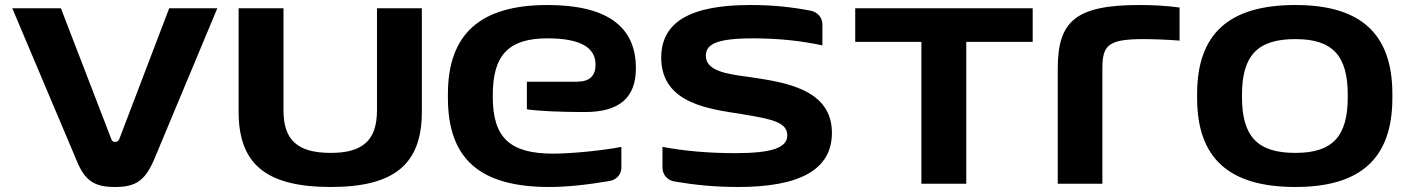

<svg xmlns="http://www.w3.org/2000/svg" viewBox="-20 -733 5619 766"><path d="M29 -700 286 -92C319 -11 357 13 439 13C520 13 557 -11 593 -92L847 -700H655L457 -181C452 -168 445 -167 439 -167C433 -167 427 -168 423 -181L223 -700Z M932 -287C932 -78 1042 13 1300 13C1553 13 1663 -78 1663 -287V-700H1484V-293C1484 -175 1429 -123 1300 -123C1166 -123 1111 -175 1111 -293V-700H932Z M2517 -461C2517 -629 2399 -713 2164 -713C1898 -713 1767 -599 1767 -358V-342C1767 -98 1896 13 2171 13C2242 13 2325 4 2412 -11C2441 -16 2459 -38 2459 -65V-147C2389 -133 2261 -120 2187 -120C2015 -120 1946 -183 1946 -346V-354C1946 -512 2008 -580 2164 -580C2293 -580 2356 -545 2356 -475C2356 -430 2332 -407 2281 -407H2082V-297C2128 -290 2213 -286 2313 -286C2451 -286 2517 -343 2517 -461Z M2944 -277C3057 -258 3121 -246 3121 -193C3121 -144 3061 -122 2914 -122C2810 -122 2714 -130 2623 -147V-64C2623 -37 2642 -14 2670 -9C2754 5 2831 13 2925 13C3169 13 3299 -55 3299 -203C3299 -379 3109 -405 2968 -426C2875 -438 2796 -451 2796 -511C2796 -556 2838 -580 2984 -580C3088 -580 3176 -570 3261 -552V-636C3261 -662 3243 -684 3216 -690C3138 -705 3064 -713 2973 -713C2734 -713 2618 -645 2618 -503C2618 -314 2823 -297 2944 -277Z M3656 0H3835V-566H4100V-700H3392V-566H3656Z M4542 -577C4576 -577 4638 -575 4686 -571V-703C4634 -710 4580 -713 4526 -713C4269 -713 4200 -647 4200 -459V0H4378V-459C4378 -552 4400 -577 4542 -577Z M4756 -358V-342C4756 -101 4884 13 5148 13C5408 13 5535 -101 5535 -342V-358C5535 -599 5408 -713 5148 -713C4884 -713 4756 -599 4756 -358ZM4935 -346V-354C4935 -512 4997 -577 5148 -577C5296 -577 5357 -512 5357 -354V-346C5357 -188 5296 -123 5148 -123C4997 -123 4935 -188 4935 -346Z"/></svg>

Font: LT Wave UI Medium
Style: Regular
Weight: 500
Designer: Daniel Lyons
Foundry: New Value
Version: Version 2.5 (Glyphs App)